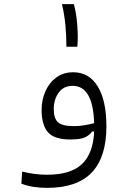

<svg xmlns="http://www.w3.org/2000/svg" viewBox="-20 -683 626 926"><path d="M206.5 223.1Q174.8 223.1 142.1 218.3Q109.4 213.4 83 202.6L86.9 144.5Q119.6 152.3 147.9 156Q176.3 159.7 208 159.7Q321.3 159.7 375.5 108.2Q429.7 56.6 434.1 -48.8L423.8 -48.3Q412.6 -31.7 390.6 -21Q368.7 -10.3 318.4 -10.3Q241.7 -10.3 211.2 -45.4Q180.7 -80.6 180.7 -152.8Q180.7 -201.2 199 -242.7Q217.3 -284.2 251.5 -309.3Q285.6 -334.5 333 -334.5Q409.2 -334.5 451.2 -266.4Q493.2 -198.2 493.2 -72.8Q493.2 74.2 422.9 148.7Q352.5 223.1 206.5 223.1ZM434.1 -88.9Q428.7 -269 330.1 -269Q286.6 -269 262.9 -236.1Q239.3 -203.1 239.3 -156.2Q239.3 -111.8 259.8 -93.3Q280.3 -74.7 336.4 -74.7Q362.8 -74.7 386.7 -78.9Q410.6 -83 434.1 -88.9ZM300.3 -457.5Q300.3 -509.8 295.4 -561.8Q290.5 -613.8 278.8 -663.1H336.4Q349.1 -615.2 353 -557.1Q355 -528.3 355 -503.4Q355 -478.5 353 -457.5Z"/></svg>

Font: CaskaydiaCove NFP Light
Style: Regular
Weight: 300
Designer: Aaron Bell
Foundry: Saja Typeworks
Version: Version 2111.001; VTT 6.35;Nerd Fonts 3.1.1